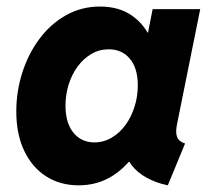

<svg xmlns="http://www.w3.org/2000/svg" viewBox="-20 -553 641 581"><path d="M217.8 7.8Q162.6 7.8 120.1 -19Q77.6 -45.9 53.5 -96.2Q29.3 -146.5 29.3 -215.8Q29.3 -276.4 47.4 -333Q65.4 -389.6 98.9 -434.8Q132.3 -480 179.2 -506.6Q226.1 -533.2 282.7 -533.2Q339.8 -533.2 379.2 -505.9Q418.5 -478.5 438 -431.2L350.6 -454.6H490.2L417.5 -401.9L441.9 -525.4H585.9L515.6 -176.8Q510.7 -153.3 515.6 -139.2Q520.5 -125 540 -118.7L487.8 7.8Q452.1 0.5 423.6 -15.4Q395 -31.2 378.4 -53.2Q361.8 -75.2 363.3 -100.6L439 -63H297.9L400.9 -105.5Q367.7 -51.3 321.8 -21.7Q275.9 7.8 217.8 7.8ZM265.6 -122.1Q293.9 -122.1 318.1 -136.5Q342.3 -150.9 359.9 -175Q377.4 -199.2 387.2 -230.2Q397 -261.2 397 -294.4Q397 -346.7 373 -375.2Q349.1 -403.8 309.1 -403.8Q280.3 -403.8 256.3 -389.6Q232.4 -375.5 214.8 -351.6Q197.3 -327.6 187.7 -297.1Q178.2 -266.6 178.2 -232.9Q178.2 -181.2 202.1 -151.6Q226.1 -122.1 265.6 -122.1Z"/></svg>

Font: Reddit Sans ExtraBold
Style: Italic
Weight: 800
Italic angle: -11.25°
Designer: Stephen Hutchings
Version: Version 1.013